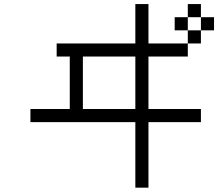

<svg xmlns="http://www.w3.org/2000/svg" viewBox="-20 -832 1040 915"><path d="M937.5 -250V-312.5H687.5Q687.5 -312.5 687.5 -562.5H875V-625H687.5V-812.5H625V-625H250V-562.5H312.5Q312.5 -562.5 312.5 -312.5H125V-250H625V62.5H687.5V-250ZM1000 -687.5V-750H937.5V-687.5H875V-625H937.5V-687.5ZM375 -312.5Q375 -312.5 375 -562.5H625Q625 -562.5 625 -312.5ZM875 -687.5V-750H812.5V-687.5ZM875 -750H937.5V-812.5H875Z"/></svg>

Font: BFUnifontExMono
Style: Regular
Weight: 500
Version: Version 15.0.06